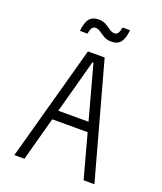

<svg xmlns="http://www.w3.org/2000/svg" viewBox="-180 -1138 1059 1253"><g transform="rotate(20 350.0 -512.0)"><path d="M72 0 292 -800H408L628 0H553L351 -743H344L142 0ZM194 -304V-370H509V-304ZM197 -908Q203 -968 224 -994Q245 -1020 287 -1020Q318 -1020 339.5 -1007.5Q361 -995 378 -982.5Q395 -970 413 -970Q429 -970 437.5 -983Q446 -996 451 -1024H503Q497 -964 476 -938Q455 -912 413 -912Q382 -912 360.5 -924.5Q339 -937 322 -949.5Q305 -962 287 -962Q272 -962 263 -949.5Q254 -937 249 -908Z"/></g></svg>

Font: Martian Mono SemiExpanded ExtraLight
Style: Regular
Weight: 250
Monospace: yes
Version: Version 0.930